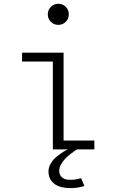

<svg xmlns="http://www.w3.org/2000/svg" viewBox="-20 -772 610 992"><path d="M281 -643.5Q258.5 -643.5 242.8 -659.2Q227 -675 227 -698Q227 -721 242.8 -736.8Q258.5 -752.5 281 -752.5Q304 -752.5 319.8 -736.8Q335.5 -721 335.5 -698Q335.5 -675 319.8 -659.2Q304 -643.5 281 -643.5ZM308.5 -46H467.5V0H378Q374.5 2 368.2 6Q362 10 346 22.2Q330 34.5 318 46.8Q306 59 296 76.2Q286 93.5 286 109Q286 130.5 298.2 142.5Q310.5 154.5 329.2 156.2Q348 158 365.8 155.8Q383.5 153.5 399 148.5L416 189Q385 198.5 353 199.8Q321 201 293.2 193.5Q265.5 186 248 165.5Q230.5 145 230.5 114Q230.5 94.5 240.8 75.5Q251 56.5 265.8 43.5Q280.5 30.5 295.2 20.2Q310 10 320 5L330.5 0H253V-454H94V-500H308.5Z"/></svg>

Font: League Mono Narrow UltraLight
Style: Regular
Weight: 200
Width: 3
Designer: Tyler Finck
Foundry: The League of Moveable Type / Tyler Finck
Version: Version 2.210